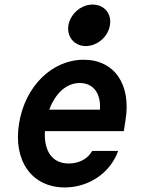

<svg xmlns="http://www.w3.org/2000/svg" viewBox="-20 -812 640 842"><path d="M177 -237H523L530 -282C557 -441 482 -550 347 -550C209 -550 91 -435 64 -273C36 -108 119 10 264 10C370 10 464 -54 498 -150H384C366 -116 327 -95 282 -95C209 -95 172 -149 177 -237ZM330 -448C389 -448 424 -402 418 -331H196C223 -404 272 -448 330 -448ZM280 -701C272 -651 306 -610 356 -610C407 -610 454 -651 462 -701C471 -752 437 -792 386 -792C336 -792 289 -752 280 -701Z"/></svg>

Font: CommitMono
Style: Bold Italic
Weight: 700
Monospace: yes
Designer: Eigil Nikolajsen
Foundry: Eigil Nikolajsen
Version: Version 1.143